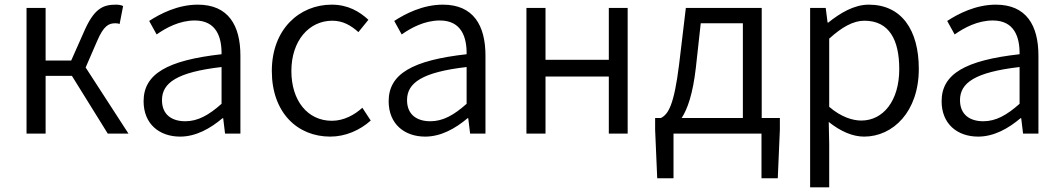

<svg xmlns="http://www.w3.org/2000/svg" viewBox="-20 -574 4564 825"><path d="M94 0H176V-248H289L443 0H532L348 -284L397 -397C426 -465 448 -474 476 -474C484 -474 488 -473 494 -471L509 -548C502 -552 490 -554 478 -554C422 -554 384 -537 341 -438L286 -314H176V-540H94Z M754 13C822 13 884 -22 936 -66H939L947 0H1013V-335C1013 -465 961 -554 830 -554C743 -554 667 -514 621 -484L653 -426C694 -455 752 -486 817 -486C910 -486 933 -414 932 -341C700 -315 597 -257 597 -139C597 -41 665 13 754 13ZM776 -53C721 -53 676 -79 676 -144C676 -218 741 -264 932 -286V-128C877 -79 830 -53 776 -53Z M1399 13C1464 13 1526 -14 1573 -56L1537 -111C1503 -80 1457 -55 1406 -55C1302 -55 1232 -141 1232 -269C1232 -398 1307 -485 1408 -485C1453 -485 1488 -465 1520 -436L1563 -489C1525 -524 1476 -554 1405 -554C1268 -554 1148 -450 1148 -269C1148 -91 1257 13 1399 13Z M1807 13C1875 13 1937 -22 1989 -66H1992L2000 0H2066V-335C2066 -465 2014 -554 1883 -554C1796 -554 1720 -514 1674 -484L1706 -426C1747 -455 1805 -486 1870 -486C1963 -486 1986 -414 1985 -341C1753 -315 1650 -257 1650 -139C1650 -41 1718 13 1807 13ZM1829 -53C1774 -53 1729 -79 1729 -144C1729 -218 1794 -264 1985 -286V-128C1930 -79 1883 -53 1829 -53Z M2242 0H2324V-245H2596V0H2677V-540H2596V-317H2324V-540H2242Z M2874 0H3252V192H3322L3331 -16V-67H3253V-540H2927L2898 -297C2876 -120 2851 -83 2820 -67H2795V-16L2804 192H2874ZM2909 -67C2934 -105 2957 -170 2970 -283L2991 -474H3172V-67Z M3461 231H3543V45L3541 -50C3591 -10 3643 13 3693 13C3817 13 3928 -94 3928 -278C3928 -445 3854 -554 3713 -554C3649 -554 3589 -517 3539 -477H3536L3528 -540H3461ZM3681 -56C3644 -56 3594 -71 3543 -115V-408C3598 -458 3647 -485 3694 -485C3802 -485 3844 -401 3844 -277C3844 -141 3775 -56 3681 -56Z M4183 13C4251 13 4313 -22 4365 -66H4368L4376 0H4442V-335C4442 -465 4390 -554 4259 -554C4172 -554 4096 -514 4050 -484L4082 -426C4123 -455 4181 -486 4246 -486C4339 -486 4362 -414 4361 -341C4129 -315 4026 -257 4026 -139C4026 -41 4094 13 4183 13ZM4205 -53C4150 -53 4105 -79 4105 -144C4105 -218 4170 -264 4361 -286V-128C4306 -79 4259 -53 4205 -53Z"/></svg>

Font: ChiuKong Gothic MN Normal
Style: Regular
Weight: 350
Designer: Ryoko NISHIZUKA 西塚涼子 (kana, bopomofo & ideographs); Paul D. Hunt (Latin, Greek & Cyrillic); Sandoll Communications 산돌커뮤니
Foundry: Adobe
Version: Version 1.300